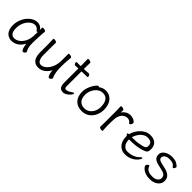

<svg xmlns="http://www.w3.org/2000/svg" viewBox="260 -1838 3050 3050"><g transform="rotate(45 1785.0 -313.5)"><path d="M489 -457Q486 -435 483.5 -398.5Q481 -362 479.5 -321.5Q478 -281 477 -246Q476 -211 476 -193Q476 -179 477.5 -151.5Q479 -124 486.5 -93Q494 -62 511 -35Q513 -31 513 -29Q513 -18 499.5 -2.5Q486 13 469 13Q454 13 442.5 -8.5Q431 -30 424.5 -60.5Q418 -91 415 -118Q378 -48 325.5 -15Q273 18 217 18Q144 18 100 -31.5Q56 -81 56 -175Q56 -239 77 -295Q98 -351 133.5 -394Q169 -437 213 -461.5Q257 -486 303 -486Q338 -486 367 -470.5Q396 -455 413 -420V-475Q413 -485 434 -485Q451 -485 470 -478Q489 -471 489 -459ZM412 -380Q403 -371 395 -371Q391 -371 388 -375Q371 -404 348.5 -416Q326 -428 303 -428Q272 -428 240.5 -409.5Q209 -391 182.5 -357.5Q156 -324 140 -278.5Q124 -233 124 -180Q124 -104 150 -73Q176 -42 216 -42Q264 -42 307 -73.5Q350 -105 378.5 -161Q407 -217 410 -291Q411 -305 411 -330Q411 -355 412 -380Z M1075 -457Q1072 -439 1067.5 -381Q1063 -323 1063 -237Q1063 -229 1063.5 -205.5Q1064 -182 1067.5 -151Q1071 -120 1079 -89Q1087 -58 1101 -35Q1102 -33 1102 -29Q1102 -18 1088.5 -2.5Q1075 13 1058 13Q1045 13 1036 -0.5Q1027 -14 1021 -35Q1015 -56 1011.5 -77.5Q1008 -99 1007 -114Q980 -59 929.5 -20.5Q879 18 817 18Q759 18 726.5 -9Q694 -36 680.5 -79Q667 -122 667 -171V-368Q667 -374 666 -395Q665 -416 664.5 -439.5Q664 -463 664 -474Q664 -484 684 -484Q700 -484 718.5 -476.5Q737 -469 737 -456Q737 -448 736.5 -431.5Q736 -415 735.5 -397.5Q735 -380 735 -368V-175Q735 -117 756 -79.5Q777 -42 817 -42Q858 -42 898.5 -75Q939 -108 967.5 -166.5Q996 -225 1000 -301Q1001 -317 1001 -342.5Q1001 -368 1001 -395V-475Q1001 -485 1022 -485Q1039 -485 1057 -478Q1075 -471 1075 -459Z M1278 -424H1273Q1251 -424 1239 -422.5Q1227 -421 1212 -420H1211Q1198 -420 1189 -435Q1180 -450 1180 -463Q1180 -477 1191 -477H1278V-528Q1278 -538 1277.5 -559Q1277 -580 1276.5 -602Q1276 -624 1276 -635Q1276 -640 1282 -642.5Q1288 -645 1296 -645Q1312 -645 1330 -637.5Q1348 -630 1348 -617Q1348 -609 1347.5 -592.5Q1347 -576 1346.5 -558Q1346 -540 1346 -528V-480L1374 -481Q1392 -482 1416 -484Q1440 -486 1450 -487H1451Q1464 -487 1473.5 -472Q1483 -457 1483 -444Q1483 -429 1471 -429Q1461 -429 1433 -429Q1405 -429 1385 -428L1346 -427V-108Q1346 -68 1353 -57Q1360 -46 1382 -46Q1399 -46 1424.5 -57Q1450 -68 1475 -87Q1492 -100 1502 -100Q1512 -100 1512 -89Q1512 -80 1499.5 -62.5Q1487 -45 1466.5 -26.5Q1446 -8 1421.5 5Q1397 18 1373 18Q1321 18 1299.5 -14Q1278 -46 1278 -110Z M1719 -445Q1739 -460 1767 -473Q1795 -486 1837 -486Q1894 -486 1938 -457Q1982 -428 2006.5 -374.5Q2031 -321 2031 -245Q2031 -197 2015.5 -150.5Q2000 -104 1969.5 -65.5Q1939 -27 1894.5 -4.5Q1850 18 1792 18Q1692 18 1636.5 -42.5Q1581 -103 1581 -207Q1581 -251 1595.5 -294.5Q1610 -338 1630.5 -374Q1651 -410 1671 -432Q1691 -454 1702 -454Q1712 -454 1719 -445ZM1792 -43Q1841 -43 1879.5 -69.5Q1918 -96 1941 -142Q1964 -188 1964 -245Q1964 -328 1931.5 -377Q1899 -426 1831 -426Q1791 -426 1757.5 -407Q1724 -388 1699.5 -356Q1675 -324 1661.5 -285.5Q1648 -247 1648 -208Q1648 -126 1685.5 -84.5Q1723 -43 1792 -43Z M2181 -367Q2181 -377 2180 -398Q2179 -419 2178.5 -441Q2178 -463 2178 -474Q2178 -484 2198 -484Q2214 -484 2232.5 -476.5Q2251 -469 2251 -456Q2251 -446 2249.5 -434Q2248 -422 2248 -405Q2268 -438 2305 -462Q2342 -486 2394 -486Q2424 -486 2450 -476Q2476 -466 2492.5 -452Q2509 -438 2509 -426Q2509 -410 2497.5 -392Q2486 -374 2473 -374Q2465 -374 2459 -384Q2449 -403 2427.5 -412Q2406 -421 2391 -421Q2349 -421 2313.5 -395Q2278 -369 2261 -315Q2254 -293 2251 -266Q2248 -239 2247.5 -201Q2247 -163 2247 -106Q2247 -75 2249.5 -46Q2252 -17 2252 0Q2252 10 2232 10Q2216 10 2197.5 2.5Q2179 -5 2179 -18Q2179 -26 2179.5 -44.5Q2180 -63 2180.5 -81Q2181 -99 2181 -106Z M2644 -196V-186Q2644 -121 2677.5 -81Q2711 -41 2761 -41Q2825 -41 2878.5 -61.5Q2932 -82 2972 -125Q2979 -133 2985 -136.5Q2991 -140 2995 -140Q3005 -140 3005 -128Q3005 -119 2990.5 -96Q2976 -73 2946 -46.5Q2916 -20 2870 -1Q2824 18 2761 18Q2710 18 2668.5 -7.5Q2627 -33 2603 -81Q2579 -129 2579 -195V-209Q2570 -216 2564 -225Q2558 -234 2558 -241Q2558 -254 2577 -254Q2578 -254 2581.5 -254.5Q2585 -255 2586 -255Q2593 -291 2614.5 -331Q2636 -371 2669 -406.5Q2702 -442 2744.5 -464Q2787 -486 2836 -486Q2898 -486 2934.5 -464.5Q2971 -443 2986.5 -409.5Q3002 -376 3002 -340Q3002 -306 2996.5 -286Q2991 -266 2971 -253.5Q2951 -241 2906 -227Q2861 -213 2798.5 -204.5Q2736 -196 2657 -196ZM2672 -252Q2746 -252 2796 -260.5Q2846 -269 2879 -278Q2915 -289 2925.5 -302Q2936 -315 2936 -341Q2936 -428 2835 -428Q2798 -428 2767 -411Q2736 -394 2712.5 -367Q2689 -340 2673.5 -309.5Q2658 -279 2652 -252Z M3255 -242Q3199 -255 3171 -282.5Q3143 -310 3143 -356Q3143 -395 3168 -424Q3193 -453 3235 -469.5Q3277 -486 3326 -486Q3384 -486 3421 -469.5Q3458 -453 3486 -423Q3488 -421 3488 -414Q3488 -401 3477.5 -385Q3467 -369 3456 -369Q3450 -369 3440 -382Q3425 -405 3402.5 -415.5Q3380 -426 3359 -428.5Q3338 -431 3326 -431Q3268 -431 3238 -408.5Q3208 -386 3208 -354Q3208 -334 3221.5 -320Q3235 -306 3276 -296L3372 -273Q3437 -258 3474.5 -224Q3512 -190 3512 -128Q3512 -88 3488.5 -55Q3465 -22 3422 -2Q3379 18 3320 18Q3262 18 3223.5 4Q3185 -10 3162 -29Q3139 -48 3129 -64Q3119 -80 3119 -85Q3119 -100 3133.5 -116.5Q3148 -133 3159 -133Q3166 -133 3169 -126Q3177 -106 3191.5 -86Q3206 -66 3236 -53Q3266 -40 3320 -40Q3381 -40 3413.5 -66Q3446 -92 3446 -126Q3446 -161 3428 -183Q3410 -205 3355 -218Z"/></g></svg>

Font: QiushuiShotai
Style: Regular
Weight: 600
Designer: Fontworks Inc.
Foundry: Fontworks Inc.
Version: Version 1.250